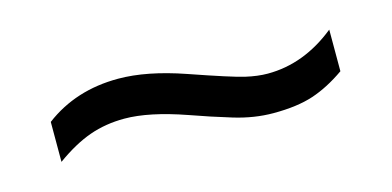

<svg xmlns="http://www.w3.org/2000/svg" viewBox="-30 -494 661 324"><g transform="rotate(-15 300.0 -332.0)"><path d="M181.2 -394Q231 -394 295.9 -371.6Q367.7 -346.7 388.9 -341.8Q410.2 -336.9 427.7 -336.9Q491.2 -336.9 546.9 -381.8V-309.1Q517.6 -288.6 489.5 -279.3Q461.4 -270 419.9 -270Q386.2 -270 350.8 -280.8Q315.4 -291.5 279.8 -304.2Q216.8 -326.2 173.8 -326.2Q141.1 -326.2 112.8 -316.2Q84.5 -306.2 52.7 -283.2V-353Q106.9 -394 181.2 -394Z"/></g></svg>

Font: Cousine
Style: Regular
Weight: 400
Monospace: yes
Designer: Steve Matteson
Foundry: Monotype Imaging Inc.
Version: Version 1.21